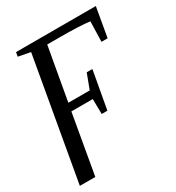

<svg xmlns="http://www.w3.org/2000/svg" viewBox="-165 -559 799 873"><g transform="rotate(-30 235.0 -123.0)"><path d="M470.2 -459 443.4 -305.2H411.1L414.1 -411.1Q362.8 -418 257.3 -418H191.4L142.1 -140.6H254.4L283.7 -218.8H313.5L277.8 -20.5H248L246.6 -99.6H134.3L79.6 212.9H-1.5L110.8 -424.8L47.4 -437L51.3 -459Z"/></g></svg>

Font: Tinos
Style: Italic
Weight: 400
Italic angle: -16.333°
Designer: Steve Matteson
Foundry: Monotype Imaging Inc.
Version: Version 1.32